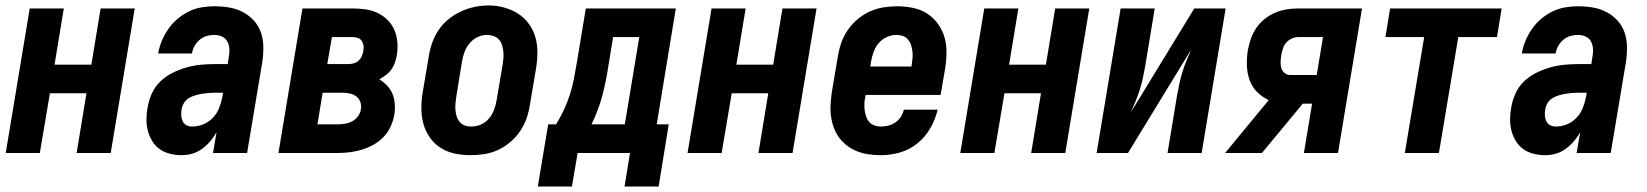

<svg xmlns="http://www.w3.org/2000/svg" viewBox="-20 -561 6040 704"><path d="M1 0 89 -530H214L180 -324H315L349 -530H474L386 0H261L297 -219H163L126 0Z M646 8Q625 8 604 3Q583 -2 566.5 -13.5Q550 -25 539 -42.5Q528 -60 522.5 -80Q517 -100 517 -122Q517 -144 521 -166Q525 -191 536 -216.5Q547 -242 567 -261.5Q587 -281 612 -293.5Q637 -306 663 -313.5Q689 -321 715 -323.5Q741 -326 767 -326H815L819 -353Q819 -353 819 -353Q819 -353 819 -353Q822 -367 821 -382Q820 -397 813.5 -409Q807 -421 794 -427Q781 -433 766 -433Q752 -433 738 -429Q724 -425 712.5 -415.5Q701 -406 693.5 -392.5Q686 -379 684 -365H560Q564 -389 573.5 -411.5Q583 -434 597 -454.5Q611 -475 630.5 -491.5Q650 -508 672.5 -519Q695 -530 719 -534Q743 -538 766 -538Q794 -538 820.5 -533.5Q847 -529 870 -517Q893 -505 910.5 -486Q928 -467 936.5 -442.5Q945 -418 945.5 -390.5Q946 -363 942 -335L886 0H761L774 -76Q764 -58 750.5 -42.5Q737 -27 720.5 -15Q704 -3 685 2.5Q666 8 646 8ZM685 -97Q705 -97 725 -105Q745 -113 760 -128.5Q775 -144 783 -164Q791 -184 795 -204L798 -221H767Q755 -221 743 -220Q731 -219 719.5 -217Q708 -215 696 -211.5Q684 -208 673 -201.5Q662 -195 655 -184Q648 -173 646 -161Q644 -150 644.5 -138.5Q645 -127 649.5 -117Q654 -107 663.5 -102Q673 -97 685 -97Z M1001 0 1089 -530H1274Q1298 -530 1321.5 -526.5Q1345 -523 1365.5 -513Q1386 -503 1401.5 -487.5Q1417 -472 1426 -451Q1435 -430 1437 -406.5Q1439 -383 1435 -359Q1433 -346 1428.5 -332.5Q1424 -319 1415.5 -307Q1407 -295 1395 -286Q1383 -277 1371 -270Q1386 -261 1399 -247.5Q1412 -234 1419 -217Q1426 -200 1427.5 -180.5Q1429 -161 1426 -141Q1422 -119 1412.5 -97.5Q1403 -76 1386 -58.5Q1369 -41 1348 -29.5Q1327 -18 1304.5 -11.5Q1282 -5 1260 -2.5Q1238 0 1215 0ZM1180 -326H1256Q1266 -326 1276 -328.5Q1286 -331 1294 -338Q1302 -345 1306 -354Q1310 -363 1312 -373Q1314 -383 1313 -392.5Q1312 -402 1307 -410Q1302 -418 1293 -421.5Q1284 -425 1274 -425H1197ZM1144 -105H1215Q1229 -105 1243 -107Q1257 -109 1270 -115.5Q1283 -122 1292 -134Q1301 -146 1303 -159Q1306 -173 1301.5 -186Q1297 -199 1287 -207Q1277 -215 1263.5 -218Q1250 -221 1236 -221H1163Z M1705 8Q1676 8 1647.5 2Q1619 -4 1595.5 -19Q1572 -34 1556 -57Q1540 -80 1532.5 -107Q1525 -134 1525 -164Q1525 -194 1530 -223L1552 -353Q1556 -379 1564.5 -403.5Q1573 -428 1588 -450.5Q1603 -473 1624.5 -490.5Q1646 -508 1670 -519Q1694 -530 1719.5 -535.5Q1745 -541 1771 -541Q1800 -541 1828 -533.5Q1856 -526 1879.5 -511Q1903 -496 1919.5 -473Q1936 -450 1943.5 -423Q1951 -396 1950.5 -366Q1950 -336 1945 -307L1923 -177Q1919 -151 1910.5 -126.5Q1902 -102 1887 -80Q1872 -58 1851 -40Q1830 -22 1806 -11Q1782 0 1756 4Q1730 8 1705 8ZM1708 -97Q1726 -97 1743.5 -104.5Q1761 -112 1773 -126.5Q1785 -141 1791.5 -158.5Q1798 -176 1801 -194L1823 -324Q1825 -336 1826 -348.5Q1827 -361 1825.5 -373Q1824 -385 1820.5 -396.5Q1817 -408 1809 -416.5Q1801 -425 1789.5 -429Q1778 -433 1766 -433Q1748 -433 1731 -425Q1714 -417 1702 -402.5Q1690 -388 1683.5 -371Q1677 -354 1674 -336L1653 -206Q1651 -194 1650 -181.5Q1649 -169 1650 -157Q1651 -145 1654.5 -134Q1658 -123 1665.5 -114Q1673 -105 1684 -101Q1695 -97 1708 -97Z M1952 123 1990 -105H2019Q2035 -131 2048 -159Q2061 -187 2070 -215.5Q2079 -244 2084.5 -273Q2090 -302 2095 -331L2128 -530H2458L2388 -105H2432L2395 123H2270L2290 0H2098L2077 123ZM2149 -105H2271L2324 -425H2228L2210 -315Q2206 -288 2200.5 -261.5Q2195 -235 2188 -208.5Q2181 -182 2171 -156Q2161 -130 2149 -105Z M2501 0 2589 -530H2714L2680 -324H2815L2849 -530H2974L2886 0H2761L2797 -219H2663L2626 0Z M3210 8Q3188 8 3166 5Q3144 2 3123.5 -6Q3103 -14 3086.5 -26.5Q3070 -39 3057.5 -55.5Q3045 -72 3037.5 -92.5Q3030 -113 3027 -134.5Q3024 -156 3025.5 -178.5Q3027 -201 3030 -223L3052 -353Q3056 -379 3064.5 -403.5Q3073 -428 3088 -450Q3103 -472 3124 -490Q3145 -508 3169.5 -519Q3194 -530 3219.5 -534Q3245 -538 3270 -538Q3299 -538 3328 -532Q3357 -526 3380 -511Q3403 -496 3419.5 -473Q3436 -450 3443.5 -423Q3451 -396 3450.5 -366Q3450 -336 3445 -307L3429 -213H3154L3153 -206Q3150 -194 3149.5 -181.5Q3149 -169 3150.5 -157Q3152 -145 3156 -133.5Q3160 -122 3167.5 -113.5Q3175 -105 3186.5 -101Q3198 -97 3210 -97Q3224 -97 3237.5 -100.5Q3251 -104 3263 -112Q3275 -120 3283 -132.5Q3291 -145 3294 -159H3418Q3410 -124 3391.5 -91.5Q3373 -59 3344 -35.5Q3315 -12 3280 -2Q3245 8 3210 8ZM3171 -317H3322L3323 -324Q3325 -336 3326 -348.5Q3327 -361 3325.5 -373Q3324 -385 3320.5 -396Q3317 -407 3309.5 -416Q3302 -425 3291 -429Q3280 -433 3267 -433Q3250 -433 3232.5 -425.5Q3215 -418 3202.5 -403.5Q3190 -389 3183.5 -371.5Q3177 -354 3174 -336Z M3501 0 3589 -530H3714L3680 -324H3815L3849 -530H3974L3886 0H3761L3797 -219H3663L3626 0Z M4001 0 4089 -530H4214L4179 -318Q4175 -296 4170.5 -275Q4166 -254 4159.5 -233Q4153 -212 4144.5 -191.5Q4136 -171 4127 -150L4359 -530H4474L4386 0H4261L4296 -212Q4300 -234 4304.5 -255Q4309 -276 4315.5 -297Q4322 -318 4330.5 -338.5Q4339 -359 4348 -380L4116 0Z M4472 0 4632 -194Q4608 -205 4589.5 -223.5Q4571 -242 4562 -267Q4553 -292 4552 -319.5Q4551 -347 4555 -375Q4559 -396 4566 -417Q4573 -438 4585.5 -457Q4598 -476 4616 -490.5Q4634 -505 4654.5 -514Q4675 -523 4697 -526.5Q4719 -530 4740 -530H4974L4886 0H4761L4791 -181H4757L4607 0ZM4710 -286H4808L4831 -425H4740Q4728 -425 4716 -419.5Q4704 -414 4696 -404.5Q4688 -395 4684 -383Q4680 -371 4678 -359Q4676 -347 4675.5 -335Q4675 -323 4678 -312Q4681 -301 4690 -293.5Q4699 -286 4710 -286Z M5131 0 5202 -425H5060L5077 -530H5486L5469 -425H5327L5256 0Z M5646 8Q5625 8 5604 3Q5583 -2 5566.5 -13.5Q5550 -25 5539 -42.5Q5528 -60 5522.5 -80Q5517 -100 5517 -122Q5517 -144 5521 -166Q5525 -191 5536 -216.5Q5547 -242 5567 -261.5Q5587 -281 5612 -293.5Q5637 -306 5663 -313.5Q5689 -321 5715 -323.5Q5741 -326 5767 -326H5815L5819 -353Q5819 -353 5819 -353Q5819 -353 5819 -353Q5822 -367 5821 -382Q5820 -397 5813.5 -409Q5807 -421 5794 -427Q5781 -433 5766 -433Q5752 -433 5738 -429Q5724 -425 5712.5 -415.5Q5701 -406 5693.5 -392.5Q5686 -379 5684 -365H5560Q5564 -389 5573.5 -411.5Q5583 -434 5597 -454.5Q5611 -475 5630.5 -491.5Q5650 -508 5672.5 -519Q5695 -530 5719 -534Q5743 -538 5766 -538Q5794 -538 5820.5 -533.5Q5847 -529 5870 -517Q5893 -505 5910.5 -486Q5928 -467 5936.5 -442.5Q5945 -418 5945.5 -390.5Q5946 -363 5942 -335L5886 0H5761L5774 -76Q5764 -58 5750.5 -42.5Q5737 -27 5720.5 -15Q5704 -3 5685 2.5Q5666 8 5646 8ZM5685 -97Q5705 -97 5725 -105Q5745 -113 5760 -128.5Q5775 -144 5783 -164Q5791 -184 5795 -204L5798 -221H5767Q5755 -221 5743 -220Q5731 -219 5719.5 -217Q5708 -215 5696 -211.5Q5684 -208 5673 -201.5Q5662 -195 5655 -184Q5648 -173 5646 -161Q5644 -150 5644.5 -138.5Q5645 -127 5649.5 -117Q5654 -107 5663.5 -102Q5673 -97 5685 -97Z"/></svg>

Font: Iosevka Curly XBdObl
Style: Regular
Weight: 800
Italic angle: -9°
Monospace: yes
Designer: Belleve Invis
Foundry: Belleve Invis
Version: Version 11.1.0; ttfautohint (v1.8.3)